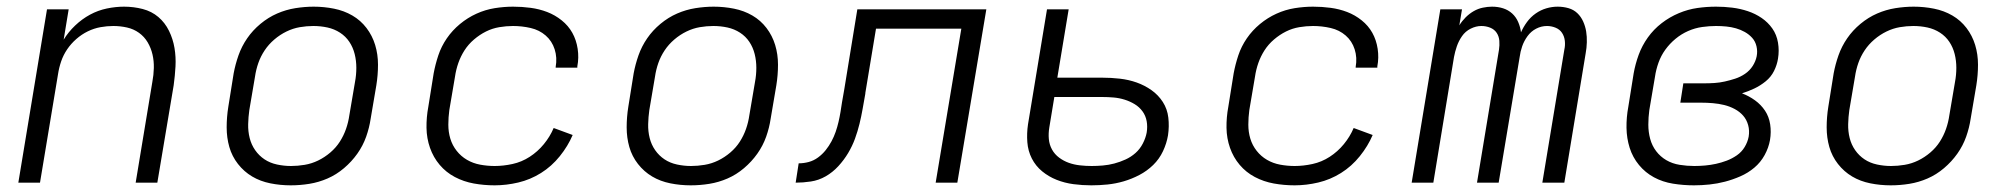

<svg xmlns="http://www.w3.org/2000/svg" viewBox="-20 -548 6040 576"><path d="M35 0 121 -520H186L171 -429Q185 -452 205.5 -471.5Q226 -491 250 -504Q274 -517 300.5 -522.5Q327 -528 352 -528Q381 -528 408 -521Q435 -514 455 -497Q475 -480 487 -455.5Q499 -431 503.5 -404Q508 -377 506.5 -349Q505 -321 501 -292L452 0H387L437 -302Q441 -323 441.5 -344Q442 -365 437.5 -384.5Q433 -404 423 -421Q413 -438 397 -449.5Q381 -461 361 -465.5Q341 -470 320 -470Q301 -470 281.5 -466.5Q262 -463 243.5 -454Q225 -445 209 -431Q193 -417 181.5 -400Q170 -383 163.5 -364Q157 -345 154 -325L100 0Z M852 8Q852 8 852 8Q852 8 852 8Q821 8 791 2Q761 -4 736.5 -18.5Q712 -33 694 -56Q676 -79 668 -107Q660 -135 660 -166Q660 -197 665 -228L681 -328Q686 -355 695.5 -382Q705 -409 721.5 -433Q738 -457 761.5 -476.5Q785 -496 811.5 -507.5Q838 -519 866 -523.5Q894 -528 921 -528Q921 -528 921 -528Q921 -528 921 -528Q952 -528 982 -522Q1012 -516 1037 -501.5Q1062 -487 1079.5 -464Q1097 -441 1105.5 -413Q1114 -385 1114 -354Q1114 -323 1109 -292L1092 -192Q1088 -165 1078.5 -138Q1069 -111 1052 -87Q1035 -63 1012 -43.5Q989 -24 962.5 -12.5Q936 -1 908 3.5Q880 8 852 8ZM853 -50Q873 -50 894 -53.5Q915 -57 934.5 -66.5Q954 -76 971 -90.5Q988 -105 999.5 -123Q1011 -141 1018 -161Q1025 -181 1028 -202L1045 -302Q1049 -323 1049 -344.5Q1049 -366 1044 -386Q1039 -406 1028 -422.5Q1017 -439 1000 -450Q983 -461 962.5 -465.5Q942 -470 920 -470Q900 -470 879.5 -466.5Q859 -463 839.5 -453.5Q820 -444 803 -429.5Q786 -415 774 -397Q762 -379 755 -359Q748 -339 745 -318L728 -218Q725 -197 724.5 -175.5Q724 -154 729 -134Q734 -114 745.5 -97.5Q757 -81 773.5 -70Q790 -59 811 -54.5Q832 -50 853 -50Z M1464 8Q1432 8 1401.5 2.5Q1371 -3 1344.5 -17Q1318 -31 1299 -53.5Q1280 -76 1270 -104.5Q1260 -133 1259.5 -164.5Q1259 -196 1265 -228L1281 -328Q1286 -355 1295 -382Q1304 -409 1320.5 -433Q1337 -457 1360 -476Q1383 -495 1409.5 -507Q1436 -519 1464 -523.5Q1492 -528 1519 -528Q1546 -528 1572 -524.5Q1598 -521 1621.5 -512Q1645 -503 1665 -487Q1685 -471 1697 -449.5Q1709 -428 1713 -401.5Q1717 -375 1712 -349Q1712 -348 1712 -347Q1712 -346 1712 -345H1647Q1647 -346 1647 -346.5Q1647 -347 1647 -347Q1652 -375 1644 -400Q1636 -425 1617 -441.5Q1598 -458 1572 -464Q1546 -470 1519 -470Q1499 -470 1478 -466.5Q1457 -463 1438 -453.5Q1419 -444 1402 -429.5Q1385 -415 1373.5 -397Q1362 -379 1355 -359Q1348 -339 1345 -318L1328 -218Q1325 -196 1325 -174Q1325 -152 1331 -132Q1337 -112 1350 -95.5Q1363 -79 1381 -68.5Q1399 -58 1420.5 -54Q1442 -50 1464 -50Q1490 -50 1517.5 -56Q1545 -62 1569 -77.5Q1593 -93 1611.5 -115.5Q1630 -138 1641 -164L1698 -143Q1684 -110 1659.5 -79.5Q1635 -49 1603 -29Q1571 -9 1535 -0.5Q1499 8 1464 8Z M2052 8Q2052 8 2052 8Q2052 8 2052 8Q2021 8 1991 2Q1961 -4 1936.5 -18.5Q1912 -33 1894 -56Q1876 -79 1868 -107Q1860 -135 1860 -166Q1860 -197 1865 -228L1881 -328Q1886 -355 1895.5 -382Q1905 -409 1921.5 -433Q1938 -457 1961.5 -476.5Q1985 -496 2011.5 -507.5Q2038 -519 2066 -523.5Q2094 -528 2121 -528Q2121 -528 2121 -528Q2121 -528 2121 -528Q2152 -528 2182 -522Q2212 -516 2237 -501.5Q2262 -487 2279.5 -464Q2297 -441 2305.5 -413Q2314 -385 2314 -354Q2314 -323 2309 -292L2292 -192Q2288 -165 2278.5 -138Q2269 -111 2252 -87Q2235 -63 2212 -43.5Q2189 -24 2162.5 -12.5Q2136 -1 2108 3.5Q2080 8 2052 8ZM2053 -50Q2073 -50 2094 -53.5Q2115 -57 2134.5 -66.5Q2154 -76 2171 -90.5Q2188 -105 2199.5 -123Q2211 -141 2218 -161Q2225 -181 2228 -202L2245 -302Q2249 -323 2249 -344.5Q2249 -366 2244 -386Q2239 -406 2228 -422.5Q2217 -439 2200 -450Q2183 -461 2162.5 -465.5Q2142 -470 2120 -470Q2100 -470 2079.5 -466.5Q2059 -463 2039.5 -453.5Q2020 -444 2003 -429.5Q1986 -415 1974 -397Q1962 -379 1955 -359Q1948 -339 1945 -318L1928 -218Q1925 -197 1924.5 -175.5Q1924 -154 1929 -134Q1934 -114 1945.5 -97.5Q1957 -81 1973.5 -70Q1990 -59 2011 -54.5Q2032 -50 2053 -50Z M2367 0 2376 -58Q2391 -58 2406 -62Q2421 -66 2434 -75.5Q2447 -85 2457 -97.5Q2467 -110 2474.5 -124Q2482 -138 2487 -152.5Q2492 -167 2495.5 -182Q2499 -197 2501.5 -212Q2504 -227 2506 -241Q2508 -251 2509.5 -261Q2511 -271 2513 -281L2552 -520H2939L2852 0H2787L2864 -462H2608L2576 -269Q2576 -269 2576 -269Q2576 -269 2576 -269V-267Q2572 -245 2568 -222Q2564 -199 2558.5 -176.5Q2553 -154 2545 -132Q2537 -110 2524.5 -89Q2512 -68 2495 -49.5Q2478 -31 2457 -19Q2436 -7 2412.5 -3.5Q2389 0 2367 0Z M3254 8Q3227 8 3200.5 4.5Q3174 1 3150 -8.5Q3126 -18 3106.5 -34Q3087 -50 3075.5 -72.5Q3064 -95 3062 -121.5Q3060 -148 3064 -175L3121 -520H3186L3152 -315H3286Q3313 -315 3339.5 -312Q3366 -309 3390 -300.5Q3414 -292 3434.5 -277.5Q3455 -263 3468.5 -242Q3482 -221 3485 -195Q3488 -169 3484 -142Q3480 -118 3469 -94.5Q3458 -71 3439.5 -53Q3421 -35 3398 -23Q3375 -11 3351 -4Q3327 3 3302.5 5.5Q3278 8 3254 8ZM3255 -50Q3271 -50 3288.5 -51.5Q3306 -53 3323 -57.5Q3340 -62 3356.5 -69.5Q3373 -77 3386.5 -89Q3400 -101 3408.5 -117.5Q3417 -134 3420 -150Q3423 -168 3420 -184.5Q3417 -201 3407.5 -214Q3398 -227 3384 -235.5Q3370 -244 3354 -249Q3338 -254 3321 -255.5Q3304 -257 3286 -257H3143L3128 -166Q3125 -148 3126.5 -131Q3128 -114 3136 -99.5Q3144 -85 3157.5 -75Q3171 -65 3186.5 -59.5Q3202 -54 3219.5 -52Q3237 -50 3255 -50Z M3864 8Q3832 8 3801.5 2.5Q3771 -3 3744.5 -17Q3718 -31 3699 -53.5Q3680 -76 3670 -104.5Q3660 -133 3659.5 -164.5Q3659 -196 3665 -228L3681 -328Q3686 -355 3695 -382Q3704 -409 3720.5 -433Q3737 -457 3760 -476Q3783 -495 3809.5 -507Q3836 -519 3864 -523.5Q3892 -528 3919 -528Q3946 -528 3972 -524.5Q3998 -521 4021.5 -512Q4045 -503 4065 -487Q4085 -471 4097 -449.5Q4109 -428 4113 -401.5Q4117 -375 4112 -349Q4112 -348 4112 -347Q4112 -346 4112 -345H4047Q4047 -346 4047 -346.5Q4047 -347 4047 -347Q4052 -375 4044 -400Q4036 -425 4017 -441.5Q3998 -458 3972 -464Q3946 -470 3919 -470Q3899 -470 3878 -466.5Q3857 -463 3838 -453.5Q3819 -444 3802 -429.5Q3785 -415 3773.5 -397Q3762 -379 3755 -359Q3748 -339 3745 -318L3728 -218Q3725 -196 3725 -174Q3725 -152 3731 -132Q3737 -112 3750 -95.5Q3763 -79 3781 -68.5Q3799 -58 3820.5 -54Q3842 -50 3864 -50Q3890 -50 3917.5 -56Q3945 -62 3969 -77.5Q3993 -93 4011.5 -115.5Q4030 -138 4041 -164L4098 -143Q4084 -110 4059.5 -79.5Q4035 -49 4003 -29Q3971 -9 3935 -0.5Q3899 8 3864 8Z M4215 0 4301 -520H4366L4358 -472Q4366 -485 4377 -496Q4388 -507 4401 -514.5Q4414 -522 4428.5 -525Q4443 -528 4456 -528Q4474 -528 4489.5 -523Q4505 -518 4516.5 -507.5Q4528 -497 4534.5 -482Q4541 -467 4543 -451Q4550 -467 4561 -482Q4572 -497 4587 -507.5Q4602 -518 4619 -523Q4636 -528 4653 -528Q4670 -528 4685.5 -523.5Q4701 -519 4712 -508.5Q4723 -498 4729.5 -483.5Q4736 -469 4738.5 -453.5Q4741 -438 4740.5 -421Q4740 -404 4737 -388L4673 0H4607L4673 -399Q4676 -412 4674.5 -425.5Q4673 -439 4666 -449.5Q4659 -460 4646.5 -465Q4634 -470 4621 -470Q4604 -470 4588.5 -462Q4573 -454 4562.5 -439.5Q4552 -425 4546.5 -409Q4541 -393 4539 -377L4476 0H4411L4477 -399Q4479 -412 4478 -425.5Q4477 -439 4470 -449.5Q4463 -460 4450.5 -465Q4438 -470 4424 -470Q4408 -470 4392 -462Q4376 -454 4366 -439.5Q4356 -425 4350.5 -409Q4345 -393 4342 -377L4280 0Z M5062 8Q5030 8 4999 3Q4968 -2 4942 -16Q4916 -30 4897 -53Q4878 -76 4869 -104.5Q4860 -133 4859.5 -164.5Q4859 -196 4865 -228L4881 -328Q4886 -356 4896 -383.5Q4906 -411 4923.5 -435.5Q4941 -460 4965 -478.5Q4989 -497 5016.5 -508.5Q5044 -520 5072 -524Q5100 -528 5128 -528Q5153 -528 5177 -525Q5201 -522 5223.5 -514.5Q5246 -507 5265 -494Q5284 -481 5297 -462.5Q5310 -444 5314 -420Q5318 -396 5314 -372Q5311 -353 5302 -335Q5293 -317 5277 -304Q5261 -291 5243 -282.5Q5225 -274 5206 -268Q5227 -260 5245 -247Q5263 -234 5275 -216Q5287 -198 5290.5 -175Q5294 -152 5290 -128Q5286 -105 5274 -83Q5262 -61 5243 -45Q5224 -29 5201 -19Q5178 -9 5155 -3Q5132 3 5108.5 5.5Q5085 8 5062 8ZM5063 -50Q5079 -50 5095.5 -51.5Q5112 -53 5128 -56.5Q5144 -60 5160 -66Q5176 -72 5190.5 -82Q5205 -92 5214 -107Q5223 -122 5226 -138Q5229 -156 5224.5 -172.5Q5220 -189 5209.5 -201Q5199 -213 5184 -221Q5169 -229 5152.5 -233Q5136 -237 5118.5 -238.5Q5101 -240 5083 -240H5021L5030 -298H5093Q5108 -298 5123.5 -299Q5139 -300 5154.5 -303.5Q5170 -307 5185.5 -312Q5201 -317 5215 -326.5Q5229 -336 5238 -350Q5247 -364 5250 -379Q5253 -394 5249.5 -409Q5246 -424 5236.5 -434.5Q5227 -445 5214.5 -452Q5202 -459 5188 -463Q5174 -467 5159 -468.5Q5144 -470 5128 -470Q5108 -470 5086.5 -467Q5065 -464 5044.5 -455Q5024 -446 5006.5 -431.5Q4989 -417 4976 -399Q4963 -381 4955.5 -360Q4948 -339 4945 -318L4928 -218Q4925 -196 4925 -174Q4925 -152 4930.5 -131.5Q4936 -111 4948.5 -94.5Q4961 -78 4979 -67.5Q4997 -57 5019 -53.5Q5041 -50 5063 -50Z M5652 8Q5652 8 5652 8Q5652 8 5652 8Q5621 8 5591 2Q5561 -4 5536.5 -18.5Q5512 -33 5494 -56Q5476 -79 5468 -107Q5460 -135 5460 -166Q5460 -197 5465 -228L5481 -328Q5486 -355 5495.5 -382Q5505 -409 5521.5 -433Q5538 -457 5561.5 -476.5Q5585 -496 5611.5 -507.5Q5638 -519 5666 -523.5Q5694 -528 5721 -528Q5721 -528 5721 -528Q5721 -528 5721 -528Q5752 -528 5782 -522Q5812 -516 5837 -501.5Q5862 -487 5879.5 -464Q5897 -441 5905.5 -413Q5914 -385 5914 -354Q5914 -323 5909 -292L5892 -192Q5888 -165 5878.5 -138Q5869 -111 5852 -87Q5835 -63 5812 -43.5Q5789 -24 5762.5 -12.5Q5736 -1 5708 3.5Q5680 8 5652 8ZM5653 -50Q5673 -50 5694 -53.5Q5715 -57 5734.5 -66.5Q5754 -76 5771 -90.5Q5788 -105 5799.5 -123Q5811 -141 5818 -161Q5825 -181 5828 -202L5845 -302Q5849 -323 5849 -344.5Q5849 -366 5844 -386Q5839 -406 5828 -422.5Q5817 -439 5800 -450Q5783 -461 5762.5 -465.5Q5742 -470 5720 -470Q5700 -470 5679.5 -466.5Q5659 -463 5639.5 -453.5Q5620 -444 5603 -429.5Q5586 -415 5574 -397Q5562 -379 5555 -359Q5548 -339 5545 -318L5528 -218Q5525 -197 5524.5 -175.5Q5524 -154 5529 -134Q5534 -114 5545.5 -97.5Q5557 -81 5573.5 -70Q5590 -59 5611 -54.5Q5632 -50 5653 -50Z"/></svg>

Font: Iosevka SS04 Light Extended
Style: Italic
Weight: 300
Width: 7
Italic angle: -9°
Monospace: yes
Designer: Belleve Invis
Foundry: Belleve Invis
Version: Version 19.0.0; ttfautohint (v1.8.4)